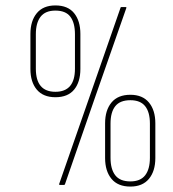

<svg xmlns="http://www.w3.org/2000/svg" viewBox="-20 -681 637 707"><path d="M200 0Q197 0 198 -4L313 -334L424 -653Q424 -655 427 -655H442Q447 -655 445 -651L333 -331L219 -2Q218 0 215 0ZM184 -323Q139 -323 115.5 -351Q92 -379 92 -427V-556Q92 -604 115.5 -632.5Q139 -661 184 -661Q230 -661 253 -632.5Q276 -604 276 -556V-427Q276 -379 253 -351Q230 -323 184 -323ZM184 -343Q256 -343 256 -428V-555Q256 -597 239 -619.5Q222 -642 184 -642Q147 -642 129.5 -619.5Q112 -597 112 -555V-428Q112 -343 184 -343ZM460 6Q414 6 390.5 -22.5Q367 -51 367 -99V-227Q367 -275 390.5 -303.5Q414 -332 460 -332Q505 -332 528.5 -303.5Q552 -275 552 -227V-99Q552 -51 528.5 -22.5Q505 6 460 6ZM460 -13Q497 -13 514.5 -35.5Q532 -58 532 -100V-226Q532 -268 514.5 -290Q497 -312 460 -312Q422 -312 404.5 -290Q387 -268 387 -226V-100Q387 -58 404.5 -35.5Q422 -13 460 -13Z"/></svg>

Font: Sofia Sans Extra Condensed Thin
Style: Italic
Weight: 250
Italic angle: -9°
Version: Version 4.100